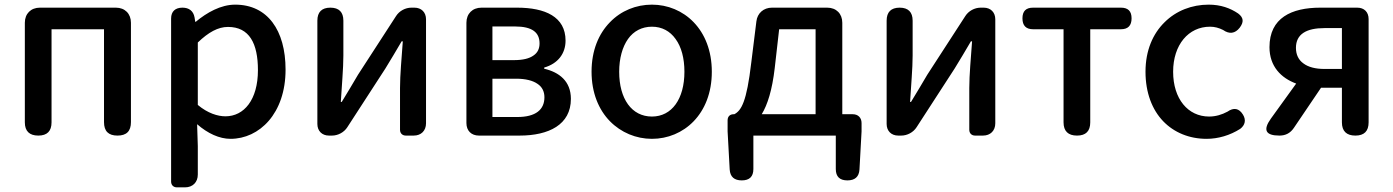

<svg xmlns="http://www.w3.org/2000/svg" viewBox="-20 -584 6001 827"><path d="M87 -275V-57C87 -19 107 0 145 0C183 0 202 -19 202 -57V-458H428V-58C428 -19 447 0 486 0C525 0 544 -19 544 -58V-486C544 -525 518 -551 479 -551H315H152C113 -551 87 -525 87 -486Z M717 -164V198C717 213 727 223 742 223H774H777C810 223 832 201 832 168V45L829 -49C875 -9 925 14 973 14C1097 14 1210 -95 1210 -284C1210 -454 1132 -564 993 -564C931 -564 871 -530 823 -490H821L818 -509C813 -537 794 -551 766 -551C735 -551 717 -535 717 -504ZM832 -333V-401C878 -445 919 -468 962 -468C1054 -468 1091 -397 1091 -282C1091 -154 1031 -83 951 -83C918 -83 875 -96 832 -132V-266Z M1815 -275V-501C1815 -531 1795 -551 1765 -551H1752C1726 -551 1700 -537 1686 -515L1522 -262C1503 -229 1472 -178 1452 -145H1448C1452 -215 1459 -288 1459 -345V-495C1459 -532 1440 -551 1403 -551C1366 -551 1347 -532 1347 -495V-50C1347 -20 1367 0 1397 0H1410C1436 0 1462 -14 1476 -36L1640 -289C1660 -321 1690 -372 1710 -406H1715C1710 -335 1703 -262 1703 -205V-25C1703 -10 1713 0 1728 0H1759H1762C1794 0 1815 -21 1815 -53Z M1989 -275V-54C1989 -21 2010 0 2043 0H2103H2218C2344 0 2439 -47 2439 -158C2439 -235 2388 -273 2324 -288V-293C2383 -310 2416 -353 2416 -409C2416 -512 2328 -551 2207 -551H2054C2015 -551 1989 -525 1989 -486ZM2278 -345C2260 -332 2233 -325 2193 -325H2101V-397V-470H2198C2273 -470 2304 -444 2304 -397C2304 -375 2296 -357 2278 -345ZM2295 -223C2315 -210 2325 -190 2325 -165C2325 -112 2288 -80 2208 -80H2101V-162V-245H2203C2244 -245 2275 -237 2295 -223Z M2607 -62C2655 -13 2720 14 2788 14C2924 14 3046 -92 3046 -275C3046 -458 2924 -564 2788 -564C2720 -564 2655 -538 2607 -488C2559 -439 2528 -367 2528 -275C2528 -184 2559 -111 2607 -62ZM2890 -416C2915 -382 2928 -333 2928 -275C2928 -158 2874 -82 2788 -82C2701 -82 2647 -158 2647 -275C2647 -333 2661 -382 2685 -416C2709 -450 2745 -469 2788 -469C2831 -469 2866 -450 2890 -416Z M3608 -321V-486C3608 -525 3582 -551 3543 -551H3426H3305C3269 -551 3242 -527 3238 -492L3216 -315C3196 -144 3173 -108 3143 -92H3140C3124 -92 3114 -82 3114 -66V-18L3123 146C3125 178 3143 193 3175 193C3208 193 3225 177 3225 144V0H3580V144C3580 177 3597 193 3630 193C3662 193 3680 178 3682 146L3691 -18V-54C3691 -77 3676 -92 3653 -92H3608ZM3493 -275V-92H3377H3261C3286 -133 3306 -196 3317 -291L3336 -458H3493Z M4267 -275V-501C4267 -531 4247 -551 4217 -551H4204C4178 -551 4152 -537 4138 -515L3974 -262C3955 -229 3924 -178 3904 -145H3900C3904 -215 3911 -288 3911 -345V-495C3911 -532 3892 -551 3855 -551C3818 -551 3799 -532 3799 -495V-50C3799 -20 3819 0 3849 0H3862C3888 0 3914 -14 3928 -36L4092 -289C4112 -321 4142 -372 4162 -406H4167C4162 -335 4155 -262 4155 -205V-25C4155 -10 4165 0 4180 0H4211H4214C4246 0 4267 -21 4267 -53Z M4561 -229V-57C4561 -19 4581 0 4619 0C4657 0 4676 -19 4676 -57V-458H4808C4839 -458 4854 -474 4854 -505C4854 -536 4839 -551 4808 -551H4619H4430C4399 -551 4384 -536 4384 -505C4384 -474 4399 -458 4430 -458H4561Z M4990 -62C5037 -13 5103 14 5177 14C5227 14 5278 -1 5322 -29C5343 -45 5348 -67 5334 -90C5317 -118 5294 -122 5267 -103C5243 -90 5216 -82 5188 -82C5097 -82 5033 -158 5033 -275C5033 -391 5099 -469 5192 -469C5212 -469 5230 -464 5248 -455C5275 -436 5300 -439 5320 -465C5338 -489 5337 -508 5313 -526C5279 -549 5238 -564 5186 -564C5114 -564 5046 -538 4996 -488C4946 -439 4914 -367 4914 -275C4914 -184 4943 -111 4990 -62Z M5594 -311C5573 -326 5562 -349 5562 -378C5562 -437 5607 -463 5685 -463H5760V-375V-287H5685C5646 -287 5615 -295 5594 -311ZM5875 -275V-502C5875 -532 5856 -551 5826 -551H5771H5667C5543 -551 5448 -507 5448 -381C5448 -298 5498 -248 5563 -224L5454 -73C5419 -24 5431 0 5491 0C5518 0 5538 -11 5553 -33L5670 -206H5671H5760V-57C5760 -19 5780 0 5818 0C5856 0 5875 -19 5875 -57V-275Z"/></svg>

Font: GenSenRounded2 TW M
Style: Regular
Weight: 500
Version: Version 2.100;PS 2.1;hotconv 16.6.51;makeotf.lib2.5.65220 DE